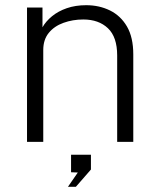

<svg xmlns="http://www.w3.org/2000/svg" viewBox="-20 -546 608 739"><path d="M84 0V-517H143.5V-441Q156.5 -464 180.2 -483.5Q204 -503 237.2 -514.5Q270.5 -526 312 -526Q362 -526 403.2 -505.8Q444.5 -485.5 468.8 -443.8Q493 -402 493 -336.5V0H431V-332.5Q431 -403.5 395.5 -437.2Q360 -471 300.5 -471Q260 -471 224.5 -458.2Q189 -445.5 167.8 -419.5Q146.5 -393.5 146.5 -353.5V0ZM241.5 173 279.5 118 253.5 117V49.5H330V106.5L272 173Z"/></svg>

Font: Public Sans Thin ExtraLight
Style: Regular
Weight: 250
Version: Version 1.007